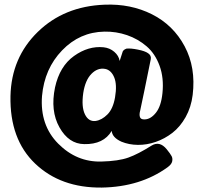

<svg xmlns="http://www.w3.org/2000/svg" viewBox="-20 -722 901 850"><path d="M474.6 -142.6Q438.5 -82 352.5 -84Q284.2 -85 243.2 -158.2Q202.1 -231.4 223.6 -335Q244.1 -428.7 307.6 -474.1Q371.1 -519.5 438.5 -512.7Q465.8 -509.8 485.8 -492.7Q505.9 -475.6 509.8 -452.1Q511.7 -458 515.6 -470.2Q519.5 -482.4 521.5 -488.3Q523.4 -501 540 -506.8Q558.6 -508.8 590.3 -502.4Q622.1 -496.1 635.7 -486.3Q650.4 -476.6 647.5 -460Q615.2 -299.8 600.6 -232.4Q595.7 -214.8 599.6 -203.6Q603.5 -192.4 621.1 -193.4Q647.5 -194.3 670.4 -223.1Q693.4 -252 699.2 -309.6Q706.1 -377 686.5 -430.7Q667 -484.4 628.9 -517.1Q590.8 -549.8 542.5 -566.4Q494.1 -583 442.4 -582Q333 -580.1 254.9 -499Q176.8 -418 166 -296.9Q156.2 -168 237.8 -85.9Q319.3 -3.9 428.7 -6.8Q504.9 -8.8 548.3 -24.4Q591.8 -40 650.4 -77.1Q686.5 -99.6 717.8 -61.5Q734.4 -41 739.7 -30.8Q745.1 -20.5 742.2 -7.3Q739.3 5.9 721.7 18.6Q601.6 105.5 430.7 108.4Q249 110.4 135.7 2.4Q22.5 -105.5 26.4 -296.9Q30.3 -466.8 147 -580.6Q263.7 -694.3 442.4 -701.2Q558.6 -706.1 652.8 -658.7Q747.1 -611.3 797.4 -517.1Q847.7 -422.9 833 -301.8Q826.2 -247.1 801.8 -203.6Q777.3 -160.2 743.2 -133.8Q709 -107.4 669.4 -93.8Q629.9 -80.1 590.3 -80.6Q550.8 -81.1 517.6 -94.7Q476.6 -113.3 474.6 -142.6ZM403.3 -186.5Q430.7 -190.4 455.6 -215.3Q480.5 -240.2 489.3 -291Q499 -347.7 485.4 -379.9Q471.7 -412.1 445.3 -417Q412.1 -422.9 384.8 -395Q357.4 -367.2 348.6 -310.5Q339.8 -249 356 -215.8Q372.1 -182.6 403.3 -186.5Z"/></svg>

Font: Gen Jyuu GothicX Heavy
Style: Bold
Weight: 900
Designer: [Source Han Sans]
Ryoko NISHIZUKA  (kana & ideographs); Paul D. Hunt (Latin, Greek & Cyrillic); Wenlong ZHANG  (bopomofo
Version: Version 1.002.20150607